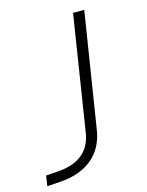

<svg xmlns="http://www.w3.org/2000/svg" viewBox="-252 -553 622 812"><g transform="rotate(-15 58.5 -147.0)"><path d="M-147 193 -140 148 -86 144Q-21 140 18.5 109Q58 78 68 21L148 -487H197L117 17Q111 56 94.5 86.5Q78 117 51.5 139Q25 161 -10 173.5Q-45 186 -88 189Z"/></g></svg>

Font: Nunito Sans 10pt Expanded ExtraLight
Style: Italic
Weight: 250
Width: 7
Italic angle: -9°
Designer: Vernon Adams
Foundry: Vernon Adams
Version: Version 3.101;gftools[0.9.27]